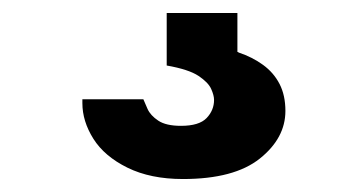

<svg xmlns="http://www.w3.org/2000/svg" viewBox="-20 -37 551 296"><path d="M346 -17V43Q347 43 348 44Q369 51 385.5 63Q402 75 411 92.5Q420 110 420 134Q420 176 380.5 207.5Q341 239 262 239Q212 239 176.5 221.5Q141 204 124 177Q107 150 107 122Q107 119 107 116H201Q203 121 207.5 131Q212 141 224 149Q236 157 259 157Q287 157 298.5 145Q310 133 310 117Q310 110 305.5 100Q301 90 286 80Q271 70 237 64V-17Z"/></svg>

Font: Syne Modified
Style: Bold
Weight: 700
Designer: Lucas Descroix
Foundry: Bonjour Monde
Version: Version 2.200